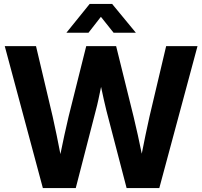

<svg xmlns="http://www.w3.org/2000/svg" viewBox="-20 -964 1037 984"><path d="M199.7 0 4.4 -727.5H164.6L250 -366.2Q260.7 -318.4 270.5 -270.5Q280.3 -222.7 289.6 -174.3Q299.3 -222.7 309.8 -270.5Q320.3 -318.4 331.5 -366.2L421.9 -727.5H575.2L664.6 -366.2Q676.3 -318.8 686.5 -271.2Q696.8 -223.6 706.5 -176.3Q715.8 -223.6 725.6 -271.2Q735.4 -318.8 746.1 -366.2L831.5 -727.5H992.2L796.4 0H628.9L525.4 -397Q518.6 -423.8 512 -453.9Q505.4 -483.9 498 -518.6Q490.7 -483.9 484.4 -453.9Q478 -423.8 470.7 -397L368.2 0ZM433.6 -796.4H320.8V-796.9L439.5 -943.8H554.7L675.8 -796.9V-796.4H562L497.1 -877.9Z"/></svg>

Font: Inter Display
Style: Bold
Weight: 700
Designer: Rasmus Andersson
Foundry: rsms
Version: Version 4.001;git-9221beed3